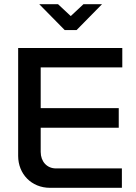

<svg xmlns="http://www.w3.org/2000/svg" viewBox="-20 -900 654 920"><path d="M67 -670V-153C67 -67 130 0 220 0H564V-93H248C205 -93 175 -126 175 -172V-288H549V-382H175V-577H566V-670ZM168 -880 290 -756H347L469 -880H380L319 -823L258 -880Z"/></svg>

Font: LT Wave Alt Medium
Style: Regular
Weight: 500
Designer: Daniel Lyons
Version: Version 2.5 (Glyphs App)